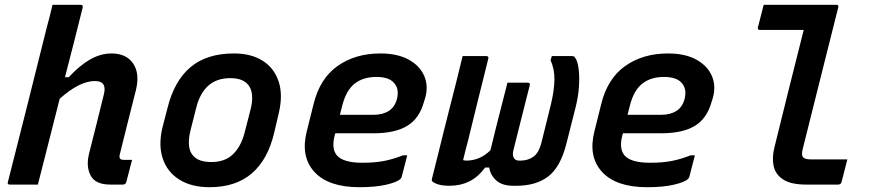

<svg xmlns="http://www.w3.org/2000/svg" viewBox="-20 -770 3640 801"><path d="M445 -547Q507 -547 535.5 -505Q564 -463 547 -394Q530 -327 513.5 -261.5Q497 -196 480 -127Q476 -113 482 -107Q486 -103 498 -103H531Q525 -80 519 -57Q513 -34 507 -11Q504 0 493 0H439Q378 0 358 -38Q338 -76 352 -131Q368 -194 382.5 -252Q397 -310 413 -375Q428 -432 376 -432Q312 -432 229 -358Q206 -268 183.5 -178.5Q161 -89 138 0H21Q9 0 13 -11Q54 -171 94 -331Q134 -491 174 -651Q182 -681 188.5 -706Q195 -731 199 -750H317Q327 -750 325 -739Q307 -666 288.5 -593.5Q270 -521 251 -448H267Q312 -497 356 -522Q400 -547 445 -547Z M956 -547Q1028 -547 1076 -516.5Q1124 -486 1142.5 -430Q1161 -374 1143 -298L1124 -217Q1098 -105 1031 -47Q964 11 854 11Q779 11 728.5 -20.5Q678 -52 659 -108.5Q640 -165 658 -239L679 -320Q707 -433 775 -490Q843 -547 956 -547ZM941 -444Q884 -444 849 -412.5Q814 -381 799 -322L774 -223Q766 -191 768.5 -163Q771 -135 788 -118Q811 -94 862 -94Q918 -94 951.5 -126Q985 -158 1000 -215L1025 -312Q1034 -345 1031.5 -374Q1029 -403 1011 -421Q988 -444 941 -444Z M1567 -547Q1638 -547 1684.5 -521.5Q1731 -496 1749.5 -454Q1768 -412 1754 -362L1749 -346Q1730 -276 1679 -245Q1628 -214 1539 -214H1379L1377 -208Q1361 -150 1386 -121Q1413 -91 1492 -91Q1544 -91 1582.5 -98.5Q1621 -106 1661 -122H1679Q1668 -77 1656 -33Q1655 -30 1654 -28Q1653 -26 1651 -24Q1637 -10 1591.5 0.5Q1546 11 1480 11Q1350 11 1291.5 -53Q1233 -117 1260 -223L1288 -335Q1314 -442 1388 -494.5Q1462 -547 1567 -547ZM1550 -449Q1495 -449 1459.5 -421Q1424 -393 1408 -330L1398 -291H1538Q1576 -291 1601.5 -307Q1627 -323 1636 -357Q1647 -401 1622 -426Q1612 -437 1594 -443Q1576 -449 1550 -449Z M2097 -425H2182Q2193 -425 2190 -414Q2173 -347 2156 -279.5Q2139 -212 2122 -144Q2117 -125 2123 -112.5Q2129 -100 2145 -100H2152Q2182 -100 2205 -116Q2228 -132 2239 -176L2278 -333Q2292 -391 2293 -436Q2294 -481 2277 -518L2282 -536H2366Q2376 -536 2378 -531Q2389 -518 2393.5 -486Q2398 -454 2395.5 -411Q2393 -368 2381 -321L2342 -167Q2317 -71 2266 -33Q2215 5 2135 5H2122Q2075 5 2050.5 -17Q2026 -39 2021 -71H2004Q1974 -31 1937.5 -13Q1901 5 1856 5Q1827 5 1809 -0.5Q1791 -6 1784 -13Q1782 -15 1781.5 -17Q1781 -19 1782 -24Q1797 -83 1808.5 -130Q1820 -177 1831 -221Q1842 -265 1855 -316Q1868 -367 1885 -434Q1890 -457 1897 -483Q1904 -509 1910 -536H2009Q2020 -536 2017 -525Q1995 -437 1974.5 -354Q1954 -271 1933 -185Q1927 -164 1922 -143Q1917 -122 1912 -102Q1914 -101 1918.5 -100.5Q1923 -100 1927 -100Q1951 -100 1976 -109.5Q2001 -119 2026 -143Q2039 -196 2050 -240.5Q2061 -285 2072.5 -329Q2084 -373 2097 -425Z M2767 -547Q2838 -547 2884.5 -521.5Q2931 -496 2949.5 -454Q2968 -412 2954 -362L2949 -346Q2930 -276 2879 -245Q2828 -214 2739 -214H2579L2577 -208Q2561 -150 2586 -121Q2613 -91 2692 -91Q2744 -91 2782.5 -98.5Q2821 -106 2861 -122H2879Q2868 -77 2856 -33Q2855 -30 2854 -28Q2853 -26 2851 -24Q2837 -10 2791.5 0.5Q2746 11 2680 11Q2550 11 2491.5 -53Q2433 -117 2460 -223L2488 -335Q2514 -442 2588 -494.5Q2662 -547 2767 -547ZM2750 -449Q2695 -449 2659.5 -421Q2624 -393 2608 -330L2598 -291H2738Q2776 -291 2801.5 -307Q2827 -323 2836 -357Q2847 -401 2822 -426Q2812 -437 2794 -443Q2776 -449 2750 -449Z M3166 -750H3469Q3480 -750 3477 -739Q3440 -591 3403 -444.5Q3366 -298 3329 -149Q3322 -123 3331 -113Q3336 -109 3343.5 -107Q3351 -105 3364 -105H3515Q3509 -82 3503 -58Q3497 -34 3491 -11Q3488 0 3477 0H3343Q3280 0 3247.5 -21Q3215 -42 3207.5 -77.5Q3200 -113 3211 -156Q3242 -282 3272 -402.5Q3302 -523 3333 -645H3151Q3139 -645 3142 -656Q3148 -679 3154 -703Q3160 -727 3166 -750Z"/></svg>

Font: Recursive Mn Lnr St SmB
Style: Italic
Weight: 600
Italic angle: -15°
Monospace: yes
Version: Version 1.079;hotconv 1.0.112;makeotfexe 2.5.65598; ttfautoh